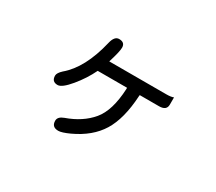

<svg xmlns="http://www.w3.org/2000/svg" viewBox="-118 -805 1236 1101"><g transform="rotate(30 500.0 -254.5)"><path d="M408.2 -430.7H784.2Q817.4 -430.7 833 -437.5Q833 -430.7 833 -389.6Q833 -350.6 784.2 -350.6H656.2L655.3 -342.8Q646.5 -189.5 592.8 -102.1Q539.1 -14.6 424.8 38.1Q376 60.5 353.5 60.5Q309.6 60.5 309.6 18.6Q309.6 -7.8 346.7 -21.5Q449.2 -57.6 507.3 -127Q565.4 -196.3 572.3 -341.8V-350.6H377.9Q346.7 -285.2 296.9 -225.1Q247.1 -165 218.8 -165Q179.7 -165 179.7 -205.1Q179.7 -222.7 206.1 -247.1Q306.6 -331.1 351.6 -521.5Q363.3 -570.3 393.6 -570.3Q432.6 -570.3 432.6 -535.2Q432.6 -508.8 408.2 -430.7Z"/></g></svg>

Font: YuPearl-Regular
Style: Regular
Weight: 400
Designer: Max Yao
Foundry: Max-Everyday
Version: Version 1.011; ttfautohint (v1.8.3)